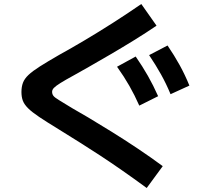

<svg xmlns="http://www.w3.org/2000/svg" viewBox="-20 -829 1040 958"><path d="M712 109Q645 60 589 21Q533 -18 482 -51.5Q431 -85 380 -117Q329 -149 271 -185Q212 -221 175.5 -245.5Q139 -270 120 -289Q101 -308 94 -326.5Q87 -345 87 -370Q87 -396 94.5 -416Q102 -436 122 -455Q142 -474 179 -497.5Q216 -521 275 -555Q335 -588 404 -629Q473 -670 545 -716Q617 -762 685 -809L761 -701Q710 -666 650 -629Q590 -592 531 -557.5Q472 -523 424.5 -496Q377 -469 350 -454Q306 -430 282 -415Q258 -400 249 -390.5Q240 -381 240 -371Q240 -360 246 -351.5Q252 -343 273.5 -330Q295 -317 339 -290Q368 -274 420 -243Q472 -212 536.5 -172Q601 -132 667.5 -87.5Q734 -43 792 0ZM675 -302Q652 -354 625.5 -400.5Q599 -447 564 -496L657 -547Q691 -498 718 -450.5Q745 -403 769 -349ZM831 -359Q809 -412 783 -458.5Q757 -505 724 -554L816 -602Q850 -552 876.5 -504Q903 -456 925 -402Z"/></svg>

Font: M PLUS 1 Code
Style: Regular
Weight: 400
Designer: Coji Morishita
Foundry: UNDERFOREST DESIGN
Version: Version 1.005